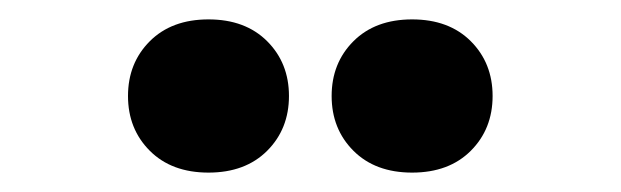

<svg xmlns="http://www.w3.org/2000/svg" viewBox="-20 -714 640 198"><path d="M405 -536Q367 -536 344.5 -558.5Q322 -581 322 -615Q322 -649 344.5 -671.5Q367 -694 405 -694Q443 -694 465.5 -671.5Q488 -649 488 -615Q488 -581 465.5 -558.5Q443 -536 405 -536ZM195 -536Q157 -536 134.5 -558.5Q112 -581 112 -615Q112 -649 134.5 -671.5Q157 -694 195 -694Q233 -694 255.5 -671.5Q278 -649 278 -615Q278 -581 255.5 -558.5Q233 -536 195 -536Z"/></svg>

Font: Gantari Black
Style: Regular
Weight: 900
Version: Version 1.000